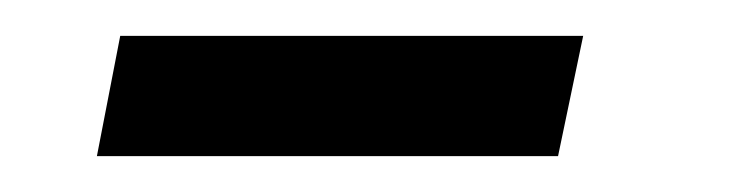

<svg xmlns="http://www.w3.org/2000/svg" viewBox="-20 -289 409 107"><path d="M305 -269 291 -202H34L47 -269Z"/></svg>

Font: GFS Artemisia
Style: Italic
Weight: 400
Italic angle: -12°
Designer: Takis Katsoulidis and George D. Matthiopoulos
Foundry: George Matthiopoulos and Takis Katsoulidis
Version: Version 1.0